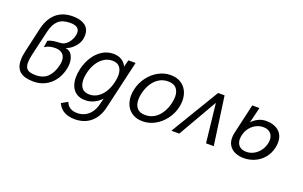

<svg xmlns="http://www.w3.org/2000/svg" viewBox="-101 -1155 2871 1821"><g transform="rotate(20 1334.5 -244.0)"><path d="M54.2 -142.1Q54.2 -184.1 66.4 -236.3L122.6 -481.9Q147 -587.4 211.4 -643.8Q275.9 -700.2 378.9 -700.2Q457 -700.2 502 -667.7Q546.9 -635.3 546.9 -570.8Q546.9 -548.8 541 -522.5Q536.1 -502 519.8 -476.3Q503.4 -450.7 476.1 -427.7Q448.7 -404.8 413.6 -394Q456.1 -389.6 478.3 -354Q500.5 -318.4 500.5 -266.6Q500.5 -239.7 493.7 -210Q478 -141.6 440.9 -92Q403.8 -42.5 350.8 -16.4Q297.9 9.8 235.8 9.8Q145 9.8 99.6 -26.6Q54.2 -63 54.2 -142.1ZM418.5 -223.6Q423.8 -245.6 423.8 -267.1Q423.8 -314 396.5 -337.2Q369.1 -360.4 325.2 -360.4Q295.4 -360.4 268.8 -354Q242.2 -347.7 217.3 -330.6L228 -398.9Q252.4 -412.1 283.9 -416.5Q315.4 -420.9 349.6 -422.4Q378.9 -422.9 403.1 -440.4Q427.2 -458 443.1 -483.9Q459 -509.8 464.8 -535.2Q468.8 -553.2 468.8 -566.4Q468.8 -600.6 445.3 -616.9Q421.9 -633.3 375 -633.3Q296.9 -633.3 255.4 -595Q213.9 -556.6 196.3 -478.5L138.2 -230Q126 -177.7 126 -142.6Q126 -108.9 137.9 -89.6Q149.9 -70.3 173.1 -62.5Q196.3 -54.7 233.4 -54.7Q311.5 -54.7 355.7 -98.6Q399.9 -142.6 418.5 -223.6Z M724.6 211.4Q660.2 211.4 615.7 185.8Q571.3 160.2 550.8 112.3L613.3 76.7Q640.1 148.4 728 148.4Q772 148.4 807.9 129.2Q843.8 109.9 867.7 75.4Q891.6 41 901.9 -3.4L918 -66.4Q885.7 -31.7 845 -12Q804.2 7.8 755.9 7.8Q704.6 7.8 669.9 -14.4Q635.3 -36.6 617.9 -75.9Q600.6 -115.2 600.6 -167Q600.6 -207.5 610.8 -252Q627 -320.8 662.1 -376.7Q697.3 -432.6 748.5 -465.3Q799.8 -498 860.8 -498Q910.2 -498 944.8 -476.6Q979.5 -455.1 996.1 -418L1013.7 -487.8H1086.9L973.1 3.4Q950.2 102.1 886 156.7Q821.8 211.4 724.6 211.4ZM964.8 -252Q973.6 -290.5 973.6 -320.3Q973.6 -371.6 949.5 -402.3Q925.3 -433.1 874 -433.1Q825.2 -433.1 786.1 -406.2Q747.1 -379.4 720.9 -335.2Q694.8 -291 683.1 -237.8Q674.8 -202.1 674.8 -170.9Q674.8 -118.7 699.5 -87.6Q724.1 -56.6 775.9 -56.6Q824.2 -56.6 863 -83.5Q901.9 -110.4 927.2 -154.5Q952.6 -198.7 964.8 -252Z M1151.4 -180.7Q1151.4 -212.9 1159.7 -249Q1175.3 -316.4 1216.6 -372.6Q1257.8 -428.7 1316.7 -461.4Q1375.5 -494.1 1441.4 -494.1Q1498.5 -494.1 1540.5 -469.5Q1582.5 -444.8 1604.7 -401.4Q1627 -357.9 1627 -302.7Q1627 -271 1618.7 -234.9Q1603.5 -167.5 1561.8 -111.6Q1520 -55.7 1460.9 -22.9Q1401.9 9.8 1336.4 9.8Q1278.8 9.8 1237.1 -14.6Q1195.3 -39.1 1173.3 -82.3Q1151.4 -125.5 1151.4 -180.7ZM1540.5 -249Q1548.8 -283.7 1548.8 -314Q1548.8 -366.7 1522.2 -397.9Q1495.6 -429.2 1437.5 -429.2Q1384.8 -429.2 1344 -402.6Q1303.2 -376 1276.6 -332Q1250 -288.1 1237.8 -234.9Q1230 -199.7 1230 -170.9Q1230 -117.7 1256.6 -86.2Q1283.2 -54.7 1340.3 -54.7Q1393.6 -54.7 1434.6 -81.3Q1475.6 -107.9 1502 -151.9Q1528.3 -195.8 1540.5 -249Z M1625.5 0 1919.4 -487.8H1984.9L2053.2 0H1975.1L1931.6 -393.1L1705.1 0Z M2189 -135.3Q2189 -160.2 2195.3 -187L2264.2 -487.8H2336.9L2298.3 -329.6Q2324.7 -358.4 2360.8 -376.7Q2397 -395 2440.9 -395Q2490.7 -395 2530 -377.9Q2569.3 -360.8 2592 -326.4Q2614.7 -292 2614.7 -242.2Q2614.7 -213.9 2607.9 -186Q2593.3 -122.1 2554.7 -77.9Q2516.1 -33.7 2464.4 -12Q2412.6 9.8 2356.4 9.8Q2308.6 9.8 2270.5 -6.8Q2232.4 -23.4 2210.7 -55.9Q2189 -88.4 2189 -135.3ZM2528.8 -200.2Q2533.2 -218.8 2533.2 -235.4Q2533.2 -278.3 2507.3 -304.4Q2481.4 -330.6 2434.6 -330.6Q2397.5 -330.6 2364.3 -314.2Q2331.1 -297.9 2307.1 -269.3Q2283.2 -240.7 2272 -206.1L2264.2 -173.8Q2262.2 -162.6 2262.2 -149.4Q2262.2 -105.5 2287.8 -80.1Q2313.5 -54.7 2360.4 -54.7Q2400.4 -54.7 2435.3 -73.7Q2470.2 -92.8 2494.9 -125.7Q2519.5 -158.7 2528.8 -200.2Z"/></g></svg>

Font: Acari Sans
Style: Italic
Weight: 400
Italic angle: -13°
Designer: Alfredo Marco Pradil and Stefan Peev
Foundry: Hanken Design Co.
Version: Version 1.045;January 11, 2019;FontCreator 11.5.0.2425 64-bi